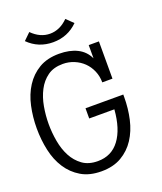

<svg xmlns="http://www.w3.org/2000/svg" viewBox="-159 -905 854 1012"><g transform="rotate(-20 268.0 -399.0)"><path d="M480 -316.9Q480 -252 466.6 -192.9Q453.1 -133.8 423.6 -88.4Q394 -43 347.4 -15.9Q300.8 11.2 234.9 11.2Q168 11.2 121.6 -16.4Q75.2 -43.9 45.7 -89.4Q16.1 -134.8 3.2 -194.3Q-9.8 -253.9 -9.8 -317.9Q-9.8 -381.8 3.2 -441.4Q16.1 -501 45.7 -546.9Q75.2 -592.8 121.6 -620.4Q168 -647.9 234.9 -647.9Q293.9 -647.9 335.9 -627Q377.9 -606 397.9 -563V-637.2H455.1V-428.2H397.9Q397.9 -462.9 385 -492.9Q372.1 -522.9 350.1 -544.4Q328.1 -565.9 298.1 -578.4Q268.1 -590.8 234.9 -590.8Q183.1 -590.8 149.2 -566.4Q115.2 -542 94.7 -502.4Q74.2 -462.9 65.7 -414.6Q57.1 -366.2 57.1 -317.9Q57.1 -270 65.7 -221.4Q74.2 -172.9 94.7 -134Q115.2 -95.2 149.2 -70.6Q183.1 -45.9 234.9 -45.9Q312 -45.9 356.4 -105.5Q400.9 -165 409.2 -272.9H268.1V-330.1H480ZM367.2 -772Q310.1 -715.3 228 -715.3Q146 -715.3 88.9 -772L127 -809.1Q172.9 -763.2 228 -763.2Q283.2 -763.2 329.1 -809.1Z"/></g></svg>

Font: Anonymous Pro
Style: Regular
Weight: 400
Monospace: yes
Designer: Mark Simonson
Version: Version 1.002